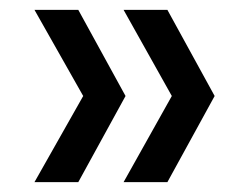

<svg xmlns="http://www.w3.org/2000/svg" viewBox="-20 -490 501 390"><path d="M329 -295 231 -120H320L416 -295L320 -470H231ZM50 -120H139L235 -295L139 -470H50L149 -295Z"/></svg>

Font: Poppins
Style: Regular
Weight: 400
Designer: Ninad Kale (Devanagari), Jonny Pinhorn (Latin)
Foundry: Indian Type Foundry
Version: 4.004